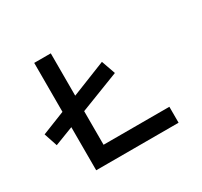

<svg xmlns="http://www.w3.org/2000/svg" viewBox="-146 -892 1138 1084"><g transform="rotate(-30 423.5 -350.0)"><path d="M191 -281V0H728V-104H299V-323L557 -423L525 -514L299 -424V-700H191V-381L40 -321L69 -234Z"/></g></svg>

Font: Lexend Peta
Style: Regular
Weight: 400
Designer: Bonnie Shaver-Troup, Thomas Jockin
Foundry: Lexend
Version: Version 1.007